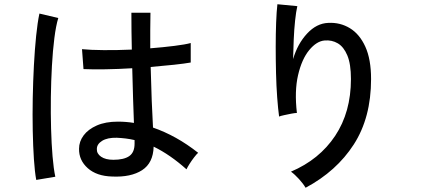

<svg xmlns="http://www.w3.org/2000/svg" viewBox="-20 -826 2040 906"><path d="M509 7Q436 5 394 -32.5Q352 -70 353 -124Q353 -158 374.5 -187Q396 -216 437 -234Q478 -252 536 -252Q575 -252 612 -246Q610 -294 608 -359.5Q606 -425 604 -504Q539 -500 477.5 -499Q416 -498 374 -500L367 -594Q406 -590 469.5 -589.5Q533 -589 602 -592Q601 -633 600.5 -677Q600 -721 600 -766H690Q689 -724 689 -681.5Q689 -639 689 -598Q751 -603 803 -609.5Q855 -616 880 -623V-531Q852 -526 801.5 -520.5Q751 -515 691 -510Q693 -424 696 -350.5Q699 -277 702 -224Q757 -205 810 -175.5Q863 -146 915 -105Q908 -99 896 -83.5Q884 -68 874 -52Q864 -36 860 -27Q783 -96 705 -134Q703 -57 650.5 -23Q598 11 509 7ZM151 23Q144 -15 140 -75Q136 -135 134.5 -209.5Q133 -284 134.5 -363Q136 -442 140 -517.5Q144 -593 150.5 -656.5Q157 -720 166 -762L255 -741Q244 -705 236.5 -646Q229 -587 225 -515Q221 -443 220 -367Q219 -291 221 -219Q223 -147 228 -88Q233 -29 241 8ZM515 -72Q565 -72 590 -89.5Q615 -107 615 -148V-165Q594 -170 573 -172.5Q552 -175 531 -176Q487 -177 462 -161.5Q437 -146 437 -123Q436 -101 457 -86.5Q478 -72 515 -72Z M1422 60Q1411 41 1391 19Q1371 -3 1353 -16Q1487 -73 1561.5 -185Q1636 -297 1636 -453Q1636 -524 1619 -564.5Q1602 -605 1574 -621.5Q1546 -638 1512 -635Q1474 -632 1439 -589.5Q1404 -547 1386.5 -471.5Q1369 -396 1381 -293Q1372 -293 1354 -289.5Q1336 -286 1320 -282.5Q1304 -279 1297 -276Q1292 -312 1288 -366Q1284 -420 1282.5 -481.5Q1281 -543 1281 -604.5Q1281 -666 1283 -719Q1285 -772 1289 -806L1383 -797Q1377 -771 1372.5 -729Q1368 -687 1366 -639Q1364 -591 1363 -547Q1384 -619 1429 -667.5Q1474 -716 1529 -718Q1585 -721 1631 -693Q1677 -665 1704 -605.5Q1731 -546 1731 -453Q1731 -271 1649.5 -144.5Q1568 -18 1422 60Z"/></svg>

Font: Zen Kaku Gothic New Medium
Style: Regular
Weight: 500
Designer: Yoshimichi Ohira
Foundry: Positype
Version: Version 1.002